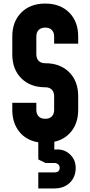

<svg xmlns="http://www.w3.org/2000/svg" viewBox="-20 -786 505 1078"><path d="M419 -541H284V-581Q284 -604 271 -617.5Q258 -631 234 -631Q210 -631 197 -617.5Q184 -604 184 -581V-481Q184 -458 197 -444.5Q210 -431 234 -431Q318 -431 368.5 -380.5Q419 -330 419 -246V-169Q419 -99 383 -51.5Q347 -4 285 10V54Q337 48 371 79Q405 110 405 156Q405 208 372 240Q339 272 285 272H195V182H285Q315 182 315 156Q315 144 306.5 136.5Q298 129 285 129H235L195 109V13Q127 2 88 -47Q49 -96 49 -169V-209H184V-169Q184 -146 197 -132.5Q210 -119 234 -119Q258 -119 271 -132.5Q284 -146 284 -169V-246Q284 -269 271 -282.5Q258 -296 234 -296Q150 -296 99.5 -346.5Q49 -397 49 -481V-581Q49 -665 99.5 -715.5Q150 -766 234 -766Q318 -766 368.5 -715.5Q419 -665 419 -581Z"/></svg>

Font: Mohave Bold
Style: Regular
Weight: 700
Designer: Gumpita Rahayu
Foundry: Tokotype
Version: Version 2.002;PS 002.002;hotconv 1.0.88;makeotf.lib2.5.64775